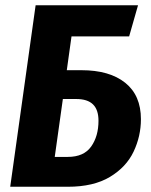

<svg xmlns="http://www.w3.org/2000/svg" viewBox="-20 -713 575 733"><path d="M518 -258Q518 -193 490 -134Q462 -75 399.5 -37.5Q337 0 239 0H19L116 -693H507L473 -574H253L235 -445H291Q398 -445 458 -397Q518 -349 518 -258ZM356 -252Q356 -294 335 -314.5Q314 -335 271 -335H220L189 -114H239Q300 -114 328 -153.5Q356 -193 356 -252Z"/></svg>

Font: Fira Sans Condensed
Style: Bold Italic
Weight: 700
Width: 3
Italic angle: -8°
Designer: Carrois Corporate & Edenspiekermann AG
Foundry: Carrois Corporate GbR & Edenspiekermann AG
Version: Version 4.203